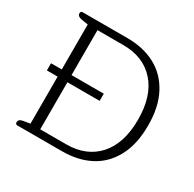

<svg xmlns="http://www.w3.org/2000/svg" viewBox="-152 -858 1033 1021"><g transform="rotate(30 364.0 -347.5)"><path d="M63 -13Q63 -33 93 -37L131 -43V-332H65V-376H131V-652L93 -658Q63 -663 63 -682Q63 -688 66 -691.5Q69 -695 74 -695H351Q447 -695 520.5 -656.5Q594 -618 636 -540Q678 -462 678 -347Q678 -232 636 -154Q594 -76 520.5 -38Q447 0 351 0H74Q69 0 66 -3.5Q63 -7 63 -13ZM350 -43Q474 -43 545 -122.5Q616 -202 616 -347Q616 -492 545 -572Q474 -652 350 -652H191V-376H389V-332H191V-43Z"/></g></svg>

Font: Maitree Light
Style: Regular
Weight: 300
Designer: CadsonDemak Team
Foundry: CadsonDemak
Version: Version 1.001